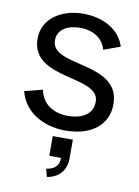

<svg xmlns="http://www.w3.org/2000/svg" viewBox="-88 -603 654 903"><g transform="rotate(10 239.0 -151.0)"><path d="M248 12C369 12 449 -49 449 -148C450 -352 127 -270 126 -397C125 -446 167 -476 235 -476C297 -476 344 -444 357 -393L436 -422C409 -508 321 -544 236 -544C136 -544 44 -490 44 -392C44 -195 364 -272 365 -147C366 -90 319 -58 247 -58C174 -58 122 -96 111 -159L25 -137C46 -48 133 12 248 12ZM190 204 200 242C257 233 290 194 290 138V48H194V142H250V146C250 179 228 200 190 204Z"/></g></svg>

Font: Ronzino
Style: Regular
Weight: 400
Designer: Nunzio Mazzaferro
Foundry: Collletttivo
Version: Version 1.000;Glyphs 3.3 (3337)